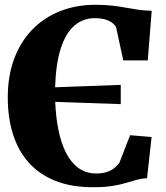

<svg xmlns="http://www.w3.org/2000/svg" viewBox="-20 -772 696 803"><path d="M368.5 11Q278 11 211.2 -15.8Q144.5 -42.5 100.2 -92Q56 -141.5 34.2 -210.8Q12.5 -280 12.5 -364.5Q12.5 -455 39.5 -526.8Q66.5 -598.5 115.5 -648.8Q164.5 -699 231.8 -725.5Q299 -752 379 -752Q419.5 -752 450.5 -748.2Q481.5 -744.5 507.5 -739.8Q533.5 -735 559.2 -731.2Q585 -727.5 614.5 -727L598 -519.5H495.5L465.5 -658.5Q460.5 -668 449.5 -676.5Q438.5 -685 420.5 -690.5Q402.5 -696 376 -696Q327 -696 291 -664.8Q255 -633.5 234.2 -569.5Q213.5 -505.5 210.5 -407L485 -417V-336.5L211 -346Q213.5 -282.5 224.5 -228Q235.5 -173.5 256.2 -132.8Q277 -92 308.5 -69.2Q340 -46.5 382 -46.5Q409.5 -46.5 428.5 -53.2Q447.5 -60 460 -70.8Q472.5 -81.5 479.5 -91.5L524 -206.5L614 -199L595 -27Q571.5 -25.5 551 -19.8Q530.5 -14 506.5 -6.8Q482.5 0.5 449.5 5.8Q416.5 11 368.5 11Z"/></svg>

Font: Merriweather 60pt Black
Style: Regular
Weight: 900
Version: Version 2.100